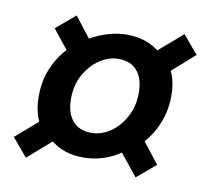

<svg xmlns="http://www.w3.org/2000/svg" viewBox="-59 -622 631 584"><g transform="rotate(10 256.5 -330.5)"><path d="M56 -104 9 -160 77 -219Q62 -252 62 -295Q62 -341 77.5 -379.5Q93 -418 121 -448L74 -507L133 -557L182 -494Q208 -509 236.5 -517.5Q265 -526 294 -526Q353 -526 393 -495L466 -558L513 -502L444 -441Q459 -410 459 -366Q459 -322 444 -283.5Q429 -245 403 -216L453 -152L395 -103L341 -170Q289 -135 227 -135Q168 -135 128 -167ZM238 -213Q269 -213 296.5 -231.5Q324 -250 342 -283Q360 -316 360 -357Q360 -401 340 -425Q320 -449 282 -449Q252 -449 224 -430.5Q196 -412 178 -379.5Q160 -347 160 -305Q160 -261 180.5 -237Q201 -213 238 -213Z"/></g></svg>

Font: Source Sans Pro SemiBold
Style: Italic
Weight: 600
Italic angle: -11°
Designer: Paul D. Hunt
Foundry: Adobe Systems Incorporated
Version: Version 1.095;hotconv 1.0.109;makeotfexe 2.5.65596